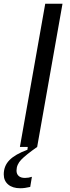

<svg xmlns="http://www.w3.org/2000/svg" viewBox="-86 -783 372 1023"><path d="M112 0H20L155 -763H247ZM-66 146Q-66 101 -35.5 70Q-5 39 60 15L62 0H112Q52 42 27 68Q2 94 2 126Q2 144 13.5 154.5Q25 165 47 165Q66 165 84 159L75 213Q46 220 22 220Q-19 220 -42.5 200Q-66 180 -66 146Z"/></svg>

Font: Open Sauce Sans
Style: Italic
Weight: 400
Italic angle: -10°
Designer: Alfredo Marco Pradil
Foundry: Creative Sauce Fz LLC
Version: Version 1.477